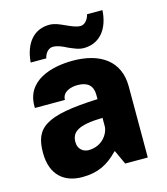

<svg xmlns="http://www.w3.org/2000/svg" viewBox="-114 -853 829 952"><g transform="rotate(-15 300.0 -377.0)"><path d="M90 -605H170C177 -636 197 -652 216 -652C240 -652 264 -641 289 -628C311 -619 336 -606 364 -606C443 -606 495 -665 501 -764H422C414 -732 394 -716 376 -716C353 -716 329 -728 304 -739C278 -751 254 -762 227 -762C149 -762 98 -704 90 -605ZM191 10C272 10 324 -17 377 -72H380L413 0H529V-365C529 -496 434 -560 293 -560C186 -560 45 -524 52 -382H206C206 -424 251 -437 285 -437C336 -437 363 -414 363 -366V-344C90 -333 33 -284 33 -157C33 -41 100 10 191 10ZM255 -111C230 -111 202 -129 202 -166C202 -218 236 -245 363 -248V-206C363 -170 328 -111 255 -111Z"/></g></svg>

Font: Kathrein 85 Heavy
Style: Regular
Weight: 900
Designer: Lazydogs Typefoundry, based on Open Sans by Ascender Corporation
Foundry: Lazydogs Typefoundry
Version: Version 1.003;PS 001.003;hotconv 1.0.88;makeotf.lib2.5.64775